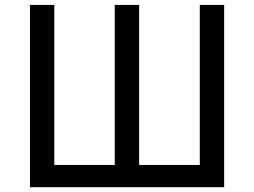

<svg xmlns="http://www.w3.org/2000/svg" viewBox="-20 -776 1040 785"><path d="M548.8 -101.6H796.9V-755.9H896.5V-10.7H102.5V-755.9H202.1V-101.6H449.2V-755.9H548.8Z"/></svg>

Font: MotoyaLCedar
Style: W3 mono
Weight: 400
Version: Version 1.01